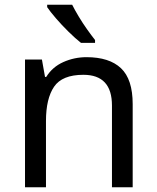

<svg xmlns="http://www.w3.org/2000/svg" viewBox="-20 -786 658 806"><path d="M343 -546Q439 -546 488 -499.5Q537 -453 537 -349V0H450V-343Q450 -472 330 -472Q241 -472 207 -422Q173 -372 173 -278V0H85V-536H156L169 -463H174Q200 -505 246 -525.5Q292 -546 343 -546ZM283 -766Q294 -744 310.5 -716.5Q327 -689 345.5 -663Q364 -637 379 -618V-606H320Q297 -624 268 -652.5Q239 -681 214.5 -709.5Q190 -738 178 -756V-766Z"/></svg>

Font: Noto Sans IKEA
Style: Regular
Weight: 400
Designer: Monotype Design Team
Foundry: Monotype Imaging Inc.
Version: Version 2.001